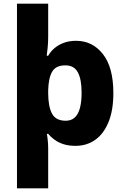

<svg xmlns="http://www.w3.org/2000/svg" viewBox="-20 -780 678 1040"><path d="M594 -276Q594 -182 567.5 -118Q541 -54 495 -22Q449 10 389 10Q352 10 324 1Q296 -8 275.5 -23Q255 -38 241 -55H234Q236 -45 237.5 -31.5Q239 -18 240 -4.5Q241 9 241 20V240H72V-760H241V-580Q241 -548 238 -520.5Q235 -493 233 -478H241Q254 -501 275 -519Q296 -537 325.5 -548Q355 -559 392 -559Q481 -559 537.5 -487Q594 -415 594 -276ZM422 -278Q422 -351 401.5 -388.5Q381 -426 334 -426Q283 -426 263 -392.5Q243 -359 241 -292V-277Q241 -204 261.5 -165Q282 -126 336 -126Q366 -126 385 -143.5Q404 -161 413 -195Q422 -229 422 -278Z"/></svg>

Font: Noto Sans Armenian ExtraBold
Style: Regular
Weight: 800
Version: Version 2.007